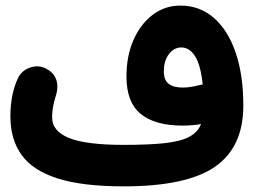

<svg xmlns="http://www.w3.org/2000/svg" viewBox="-20 -598 908 685"><path d="M17.1 -182.1Q17.1 -262.7 44.4 -319.8Q58.1 -347.2 87.9 -357.2Q117.7 -367.2 144.5 -353Q171.9 -339.4 180.7 -313.5Q189.5 -287.6 178.2 -252.9Q174.8 -242.7 170.4 -222.2Q166 -201.7 166 -178.7Q166 -129.9 226.8 -105.5Q287.6 -81.1 421.4 -81.1Q513.7 -81.1 570.3 -87.6Q627 -94.2 656.5 -110.6Q686 -127 697.3 -155.3Q664.1 -149.9 631.8 -149.9Q532.7 -149.9 481.9 -191.7Q431.2 -233.4 431.2 -324.7Q431.2 -398.9 456.5 -456.1Q481.9 -513.2 525.4 -545.7Q568.8 -578.1 623.5 -578.1Q692.4 -578.1 742.9 -534.2Q793.5 -490.2 820.8 -410.2Q848.1 -330.1 848.1 -221.2Q848.1 -72.8 746.8 -2.9Q645.5 66.9 421.4 66.9Q274.4 66.9 185.5 38.6Q96.7 10.3 56.9 -45.4Q17.1 -101.1 17.1 -182.1ZM564.5 -343.3Q564.5 -312.5 581.5 -299.1Q598.6 -285.6 632.3 -285.6Q649.9 -285.6 667.5 -289.1Q685.1 -292.5 699.2 -295.9Q701.2 -296.4 703.1 -296.9Q695.8 -366.7 675.8 -397.7Q655.8 -428.7 627 -428.7Q600.6 -428.7 582.5 -404.8Q564.5 -380.9 564.5 -343.3Z"/></svg>

Font: Mikhak ExtraBold
Style: Regular
Weight: 800
Designer: Amin Abedi
Version: Version 3.3